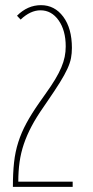

<svg xmlns="http://www.w3.org/2000/svg" viewBox="-20 -725 362 745"><path d="M46 -664Q87 -705 139 -705Q192 -705 225.5 -660Q259 -615 259 -539Q259 -518 255.5 -499.5Q252 -481 241.5 -458Q231 -435 212 -404.5Q193 -374 162 -329L149 -310Q121 -270 102.5 -235Q84 -200 72.5 -166Q61 -132 56 -96.5Q51 -61 51 -20H262V0H30Q30 -53 34.5 -94.5Q39 -136 51 -173.5Q63 -211 82.5 -247Q102 -283 132 -326L156 -360Q179 -392 194 -417Q209 -442 218 -463.5Q227 -485 231 -504.5Q235 -524 235 -545Q235 -607 207.5 -646Q180 -685 137 -685Q98 -685 60 -649Z"/></svg>

Font: Moniqa Thin Paragraph
Style: Regular
Weight: 100
Designer: Rajesh Rajput
Foundry: Rajesh Rajput
Version: Version 1.000